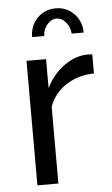

<svg xmlns="http://www.w3.org/2000/svg" viewBox="-53 -766 469 802"><g transform="rotate(-5 181.5 -365.0)"><path d="M347 -445Q281 -444 230.5 -411.5Q180 -379 159 -322V0H71V-522H153V-401Q180 -455 224.5 -488.5Q269 -522 318 -526Q328 -526 335 -526Q342 -526 347 -525ZM211 -687Q189 -687 171.5 -666.5Q154 -646 154 -619H103Q103 -666 134 -698Q165 -730 211 -730Q257 -730 288 -698Q319 -666 319 -619H269Q266 -648 249.5 -667.5Q233 -687 211 -687Z"/></g></svg>

Font: Raleway Thin Medium
Style: Regular
Weight: 500
Version: Version 4.026